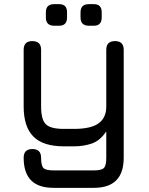

<svg xmlns="http://www.w3.org/2000/svg" viewBox="-20 -705 720 925"><path d="M238 200Q165.5 200 129.8 163.8Q94 127.5 94 55Q94 13 136 13Q178 13 178 55Q178 92.5 189.2 104.2Q200.5 116 238 116H432Q469 116 480.5 104.2Q492 92.5 492 55V-72Q462 -27 422.2 -13.5Q382.5 0 336 0H287Q188 0 141 -47Q94 -94 94 -192V-465Q94 -507 136 -507Q178 -507 178 -465V-192Q178 -129 200.8 -106.5Q223.5 -84 287 -84H336Q418 -84 455 -110.8Q492 -137.5 492 -192V-465Q492 -507 534 -507Q576 -507 576 -465V55Q576 127.5 540 163.8Q504 200 432 200ZM241 -581Q201 -581 201 -621V-646Q201 -685 241 -685H265Q303 -685 303 -646V-621Q303 -581 265 -581ZM408 -581Q368 -581 368 -621V-646Q368 -685 408 -685H432Q470 -685 470 -646V-621Q470 -581 432 -581Z"/></svg>

Font: Jura Light
Style: Bold
Weight: 700
Version: Version 5.104